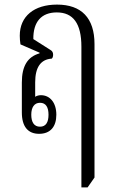

<svg xmlns="http://www.w3.org/2000/svg" viewBox="-20 -575 510 835"><path d="M334 240H361L391 197V-383C391 -497 334 -555 228 -555C128 -555 66 -504 66 -420C66 -408 67 -395 69 -382L152 -346V-343C100 -328 75 -288 75 -216V-86C75 -24 102 7 150 7C199 7 225 -24 225 -76C225 -129 197 -161 158 -161C150 -161 140 -159 133 -154V-217C133 -282 157 -317 205 -320C209 -323 211 -330 211 -337C211 -346 208 -353 199 -358L125 -405C124 -480 160 -521 227 -521C298 -521 334 -473 334 -372ZM154 -24C128 -24 116 -44 116 -76C116 -108 129 -128 154 -128C180 -128 191 -108 191 -76C191 -44 180 -24 154 -24Z"/></svg>

Font: Noto Serif Thai ExtraCondensed Light
Style: Regular
Weight: 300
Width: 2
Designer: Monotype Design Team
Foundry: Monotype Imaging Inc.
Version: Version 2.002